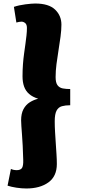

<svg xmlns="http://www.w3.org/2000/svg" viewBox="-20 -841 500 1091"><path d="M379 -243Q352 -243 332 -237.5Q312 -232 301.5 -212.5Q291 -193 291 -152Q291 -121 293 -89Q295 -57 297 -25.5Q299 6 301 35.5Q303 65 303 91Q303 161 255 195.5Q207 230 130 230Q103 230 73.5 225.5Q44 221 23 214L42 119Q51 123 59 124.5Q67 126 73 126Q97 126 105 113.5Q113 101 112 68Q111 23 109 -12.5Q107 -48 105 -75.5Q103 -103 101.5 -123.5Q100 -144 100 -157Q100 -196 113.5 -221Q127 -246 149.5 -260Q172 -274 197 -280Q165 -290 145.5 -307Q126 -324 117 -349Q108 -374 108 -407Q108 -444 110.5 -476.5Q113 -509 117 -537.5Q121 -566 124.5 -591.5Q128 -617 130.5 -639.5Q133 -662 133 -682Q133 -702 123 -710Q113 -718 102 -718Q96 -718 88 -716.5Q80 -715 73 -713L59 -802Q89 -812 125 -816.5Q161 -821 180 -821Q257 -821 293 -786.5Q329 -752 329 -701Q329 -671 324 -633Q319 -595 312.5 -555.5Q306 -516 301 -477Q296 -438 296 -403Q296 -371 307 -356.5Q318 -342 337 -338.5Q356 -335 379 -335Z"/></svg>

Font: Literata Black
Style: Italic
Weight: 900
Italic angle: -2°
Designer: Latin by Veronika Burian and Jose Scaglione. Greek by Irene Vlachou. Cyrillic by Vera Evstafieva
Foundry: TypeTogether
Version: Version 3.002